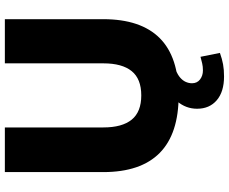

<svg xmlns="http://www.w3.org/2000/svg" viewBox="-96 -649 943 791"><g transform="rotate(-90 375.5 -253.5)"><path d="M378 11Q220 11 141 -67Q62 -145 62 -300V-705H246V-299Q246 -222 278 -182.5Q310 -143 378 -143Q446 -143 478 -182.5Q510 -222 510 -299V-705H692V-300Q692 -145 614 -67Q536 11 378 11ZM456 198Q393 198 358 168Q323 138 323 87Q323 41 353.5 5Q384 -31 433 -48L481 0Q463 7 451 17.5Q439 28 433.5 40.5Q428 53 428 66Q428 87 443.5 99Q459 111 481 111Q497 111 509.5 108Q522 105 537 101L553 181Q528 190 506 194Q484 198 456 198Z"/></g></svg>

Font: Mulish ExtraLight Black
Style: Regular
Weight: 900
Version: Version 3.603